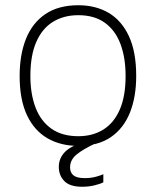

<svg xmlns="http://www.w3.org/2000/svg" viewBox="-20 -547 595 733"><path d="M279 10Q212 10 161.5 -19Q111 -48 83 -107.2Q55 -166.5 55 -257Q55 -338 79.2 -398.8Q103.5 -459.5 153.2 -493.2Q203 -527 279 -527Q345.5 -527 395 -497.8Q444.5 -468.5 472.2 -408.8Q500 -349 500 -257Q500 -177 476 -117Q452 -57 403.2 -23.5Q354.5 10 279 10ZM279 -27Q333.5 -27 374 -52Q414.5 -77 437 -128Q459.5 -179 459.5 -257Q459.5 -326.5 440 -378.8Q420.5 -431 380.5 -460Q340.5 -489 279 -489Q224 -489 182.8 -464Q141.5 -439 118.8 -387.5Q96 -336 96 -257Q96 -188 115.8 -136.2Q135.5 -84.5 176.2 -55.8Q217 -27 279 -27ZM204.5 90Q204.5 57.5 227.8 33.2Q251 9 312.5 -9L345.5 0Q297 22.5 272.2 43Q247.5 63.5 247.5 92Q247.5 112 260.5 122.5Q273.5 133 303.5 133Q328.5 133 348.2 127.2Q368 121.5 374.5 118V149Q363.5 155 341.2 160.5Q319 166 293.5 166Q247 166 225.8 144.5Q204.5 123 204.5 90Z"/></svg>

Font: Public Sans Thin
Style: Regular
Weight: 100
Designer: The Public Sans project authors (U.S. Web Design System). Libre Franklin designed by Pablo Impallari and Rodrigo Fuenzal
Version: Version 1.008